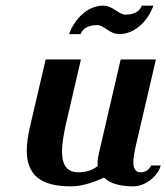

<svg xmlns="http://www.w3.org/2000/svg" viewBox="-20 -651 590 681"><path d="M483 -631C475 -609 454 -599 424 -599C402 -599 380 -631 346 -631C288 -631 243 -580 225 -530H266C274 -552 296 -562 326 -562C348 -562 369 -530 403 -530C461 -530 507 -581 524 -631ZM408 -440 330 -104C328 -94 326 -84 326 -75C326 -71 327 -66 327 -62C312 -51 292 -40 258 -40C225 -40 200 -56 200 -115C200 -140 205 -171 214 -212L267 -440H142L86 -200C79 -169 75 -141 75 -117C75 -31 123 10 232 10C279 10 326 -11 349 -21C368 -2 402 10 453 10C496 10 541 -27 550 -64H516C508 -47 494 -40 478 -40C460 -40 453 -54 453 -76C453 -92 457 -113 462 -135L533 -440Z"/></svg>

Font: Pfennig
Style: BoldItalic
Weight: 700
Italic angle: -13°
Version: Version 20100423